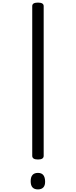

<svg xmlns="http://www.w3.org/2000/svg" viewBox="-20 -1443 583 1477"><path d="M272 -216Q228 -216 228 -244V-1396Q228 -1410 239 -1416.5Q250 -1423 272 -1423Q316 -1423 316 -1396V-244Q316 -230 305 -223Q294 -216 272 -216ZM272 14Q244 14 230 -1.5Q216 -17 216 -49Q216 -81 230 -97Q244 -113 272 -113Q299 -113 312.5 -97Q326 -81 327 -49Q328 -17 313.5 -1.5Q299 14 272 14Z"/></svg>

Font: Playwrite FR Trad
Style: Regular
Weight: 400
Designer: Veronika Burian, José Scaglione
Foundry: TypeTogether
Version: Version 1.000